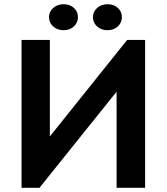

<svg xmlns="http://www.w3.org/2000/svg" viewBox="-20 -889 789 909"><path d="M82 -700H216V-243L582 -700H667V0H532V-455L167 0H82ZM281 -746Q251 -746 231.5 -764Q212 -782 212 -808Q212 -834 232 -851.5Q252 -869 281 -869Q311 -869 330 -851.5Q349 -834 349 -808Q349 -782 330 -764Q311 -746 281 -746ZM489 -746Q459 -746 439.5 -764Q420 -782 420 -808Q420 -834 440 -851.5Q460 -869 489 -869Q519 -869 538 -851.5Q557 -834 557 -808Q557 -782 538 -764Q519 -746 489 -746Z"/></svg>

Font: Tilda Sans Bold
Style: Regular
Weight: 700
Designer: ParaType Ltd
Foundry: ParaType Ltd
Version: Version 1.009